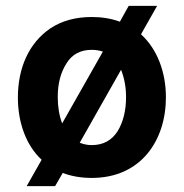

<svg xmlns="http://www.w3.org/2000/svg" viewBox="-20 -599 627 655"><path d="M516 -579H419L389 -525C359 -536 327 -541 293 -541C238 -541 191 -528 153 -503C77 -452 41 -365 41 -266C41 -181 69 -103 122 -54L71 36H168L194 -9C223 2 256 8 293 8C461 8 546 -120 546 -267C546 -352 517 -431 461 -482ZM177 -268C177 -314 187 -352 207 -383C226 -414 255 -429 293 -429C306 -429 319 -427 331 -423L192 -178C182 -205 177 -235 177 -268ZM293 -104C278 -104 265 -107 252 -112L393 -361C404 -333 410 -302 410 -268C410 -221 400 -182 381 -151C361 -120 332 -104 293 -104Z"/></svg>

Font: Be Vietnam
Style: Bold
Weight: 700
Designer: Gabriel Lam
Foundry: TypeRant
Version: Version 4.000